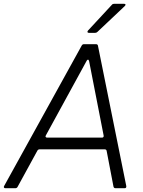

<svg xmlns="http://www.w3.org/2000/svg" viewBox="-47 -997 755 1017"><path d="M-18 0Q-24 0 -26 -3.5Q-28 -7 -25 -12L386 -756Q390 -763 398 -763H461Q471 -763 472 -754L622 -11V-9Q622 0 613 0H565Q556 0 554 -9L518 -197Q517 -206 507 -206H163Q155 -206 151 -199L46 -7Q42 0 34 0ZM493 -268Q498 -268 500.5 -271Q503 -274 502 -279L425 -673Q423 -681 419 -681Q415 -681 412 -675L196 -280L194 -275Q194 -272 196.5 -270Q199 -268 203 -268ZM424 -823Q418 -823 416.5 -826.5Q415 -830 419 -835L546 -972Q550 -977 558 -977H609Q616 -977 617.5 -973.5Q619 -970 614 -965L469 -828Q464 -823 457 -823Z"/></svg>

Font: Open Sauce Two Light Italic
Style: Regular
Weight: 300
Italic angle: -10°
Designer: Alfredo Marco Pradil
Foundry: Creative Sauce Fz LLC
Version: Version 1.477